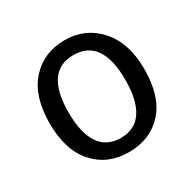

<svg xmlns="http://www.w3.org/2000/svg" viewBox="-127 -682 833 824"><g transform="rotate(-30 289.0 -269.5)"><path d="M54.7 -269.5Q54.7 -402.3 119.1 -474.6Q183.6 -546.9 289.1 -546.9Q390.6 -546.9 457 -472.7Q523.4 -398.4 523.4 -269.5Q523.4 -132.8 459 -62.5Q394.5 7.8 289.1 7.8Q183.6 7.8 119.1 -64.5Q54.7 -136.7 54.7 -269.5ZM429.7 -269.5Q429.7 -371.1 394.5 -421.9Q359.4 -472.7 289.1 -472.7Q218.8 -472.7 183.6 -421.9Q148.4 -371.1 148.4 -269.5Q148.4 -168 183.6 -115.2Q218.8 -62.5 289.1 -62.5Q359.4 -62.5 394.5 -115.2Q429.7 -168 429.7 -269.5Z"/></g></svg>

Font: Droid Sans Fallback
Style: Regular
Weight: 400
Designer: Steve Matteson
Foundry: Ascender Corporation
Version: 3.00 (Khmer version)